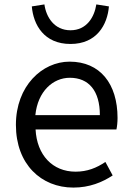

<svg xmlns="http://www.w3.org/2000/svg" viewBox="-20 -836 594 869"><path d="M312 13C385 13 443 -11 490 -42L457 -103C417 -76 375 -59 322 -59C218 -59 147 -134 141 -250H507C510 -264 512 -283 512 -302C512 -457 433 -557 295 -557C171 -557 52 -447 52 -271C52 -92 167 13 312 13ZM432 -315H140C151 -423 220 -484 296 -484C382 -484 432 -425 432 -315ZM299 -637C418 -637 466 -724 473 -807L416 -816C407 -758 372 -699 299 -699C226 -699 189 -758 181 -816L124 -807C131 -724 179 -637 299 -637Z"/></svg>

Font: GenYoGothic2 TW R
Style: Regular
Weight: 400
Version: Version 2.100;PS 2.1;hotconv 16.6.51;makeotf.lib2.5.65220 DE